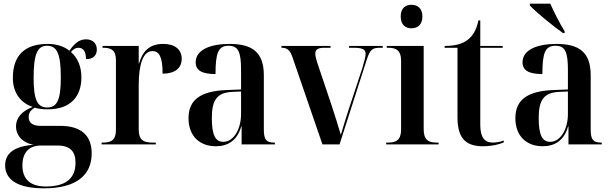

<svg xmlns="http://www.w3.org/2000/svg" viewBox="-20 -786 3328 1045"><path d="M219 239C396 239 479 167 479 49C479 -43 428 -101 307 -101H202C158 -101 136 -117 136 -149C136 -169 144 -185 169 -200C190 -193 215 -191 240 -191C366 -191 423 -262 423 -365C423 -424 403 -471 366 -503C380 -519 392 -526 407 -526C434 -526 448 -505 448 -464C492 -464 507 -489 507 -517C507 -548 486 -572 448 -572C408 -572 382 -545 358 -510C328 -534 287 -547 240 -547C111 -547 50 -481 50 -362C50 -281 92 -226 158 -204C97 -181 67 -143 67 -98C67 -51 100 -9 163 2C55 10 8 50 8 114C8 192 76 239 219 239ZM237 -201C183 -201 163 -243 163 -363C163 -492 184 -537 236 -537C290 -537 311 -494 311 -364C311 -243 291 -201 237 -201ZM230 229C150 229 102 194 102 114C102 39 143 6 203 6H292C363 6 391 39 391 100C391 187 335 229 230 229Z M533 0H828V-10H809C762 -10 735 -23 735 -81V-323C735 -439 760 -508 810 -508C845 -508 865 -479 865 -385C933 -385 969 -416 969 -466C969 -516 933 -547 868 -547C791 -547 755 -504 737 -441H735V-536H538V-526H542C585 -526 611 -513 611 -459V-79C611 -23 585 -10 540 -10H533Z M1155 10C1219 10 1271 -20 1293 -98H1295V0H1476V-10H1472C1430 -10 1416 -25 1416 -81V-376C1416 -502 1353 -547 1229 -547C1127 -547 1045 -516 1045 -447C1045 -401 1082 -383 1153 -383C1153 -498 1168 -537 1224 -537C1277 -537 1292 -503 1292 -406V-299L1215 -296C1075 -291 1006 -245 1006 -143C1006 -47 1065 10 1155 10ZM1195 -14C1153 -14 1133 -50 1133 -143C1133 -241 1160 -282 1245 -286L1292 -288V-165C1292 -85 1253 -14 1195 -14Z M1571 -477 1735 0H1828L1976 -461C1994 -517 2007 -526 2048 -526H2063V-536H1880V-526H1905C1955 -526 1970 -516 1970 -493C1970 -479 1964 -455 1952 -415L1878 -191C1863 -144 1848 -96 1835 -52C1819 -107 1801 -163 1783 -218L1707 -444C1701 -463 1696 -481 1696 -494C1696 -517 1711 -526 1746 -526H1779V-536H1512V-526C1541 -526 1557 -516 1571 -477Z M2219 -632C2252 -632 2279 -651 2279 -696C2279 -742 2252 -760 2219 -760C2187 -760 2161 -742 2161 -696C2161 -651 2187 -632 2219 -632ZM2082 0H2367V-10H2355C2314 -10 2286 -23 2286 -82V-536H2085V-526H2094C2134 -526 2163 -513 2163 -457V-81C2163 -23 2135 -10 2094 -10H2082Z M2608 10C2660 10 2703 -2 2722 -11V-21C2699 -13 2679 -10 2662 -10C2617 -10 2594 -39 2594 -107V-526H2716V-536H2594V-675H2584C2574 -627 2555 -591 2524 -568C2494 -546 2455 -536 2400 -536V-526H2470V-146C2470 -30 2519 10 2608 10Z M3044 -606H3053V-616C3025 -661 2995 -721 2975 -766H2864V-756C2896 -721 2988 -646 3044 -606ZM2934 10C2998 10 3050 -20 3072 -98H3074V0H3255V-10H3251C3209 -10 3195 -25 3195 -81V-376C3195 -502 3132 -547 3008 -547C2906 -547 2824 -516 2824 -447C2824 -401 2861 -383 2932 -383C2932 -498 2947 -537 3003 -537C3056 -537 3071 -503 3071 -406V-299L2994 -296C2854 -291 2785 -245 2785 -143C2785 -47 2844 10 2934 10ZM2974 -14C2932 -14 2912 -50 2912 -143C2912 -241 2939 -282 3024 -286L3071 -288V-165C3071 -85 3032 -14 2974 -14Z"/></svg>

Font: Noto Serif Display SemiCondensed SemiBold
Style: Regular
Weight: 600
Width: 4
Designer: Monotype Design Team
Foundry: Monotype Imaging Inc.
Version: Version 2.009